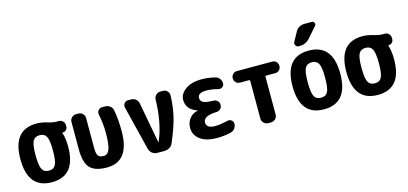

<svg xmlns="http://www.w3.org/2000/svg" viewBox="-66 -1234 3631 1707"><g transform="rotate(-15 1750.0 -380.5)"><path d="M183.1 -130.4Q201.2 -96.7 245.1 -96.7Q289.1 -96.7 307.1 -130.4Q325.2 -164.1 325.2 -260.3Q325.2 -356.4 307.1 -389.6Q289.1 -422.9 245.1 -422.9Q201.2 -422.9 183.1 -389.6Q165 -356.4 165 -260.3Q165 -164.1 183.1 -130.4ZM442.4 -500Q464.8 -500 480 -484.9Q495.1 -469.7 495.1 -447.3V-434.6Q495.1 -418 482.4 -405.3Q469.7 -392.6 453.1 -392.6H447.3Q446.3 -392.6 446.3 -391.6V-390.6Q447.3 -389.6 447.3 -388.7Q464.8 -335 464.8 -259.8Q464.8 9.8 245.1 9.8Q25.4 9.8 25.4 -260.3Q25.4 -530.3 245.1 -530.3Q290 -530.3 340.3 -515.1Q390.6 -500 424.8 -500Z M873 -519.5Q899.4 -519.5 919.4 -504.4Q939.5 -489.3 943.4 -463.9Q960 -379.9 960 -269.5Q960 10.7 750 9.8Q642.6 9.8 596.2 -39.6Q549.8 -88.9 549.8 -210V-462.9Q549.8 -486.3 566.9 -502.9Q584 -519.5 607.4 -519.5H627.9Q651.4 -519.5 668 -502.9Q684.6 -486.3 684.6 -462.9V-192.4Q684.6 -135.7 698.2 -116.2Q711.9 -96.7 750 -96.7Q786.1 -96.7 803.2 -139.6Q820.3 -182.6 820.3 -294.9Q820.3 -370.1 801.8 -464.8Q797.9 -486.3 811.5 -502.9Q825.2 -519.5 846.7 -519.5Z M1406.2 -519.5Q1430.7 -519.5 1446.8 -502.9Q1462.9 -486.3 1461.9 -462.9Q1459 -357.4 1437 -267.6Q1415 -177.7 1361.3 -51.8Q1352.5 -27.3 1329.6 -13.7Q1306.6 0 1281.2 0H1214.8Q1190.4 0 1170.4 -15.6Q1150.4 -31.2 1143.6 -54.7L1042 -464.8Q1037.1 -486.3 1050.8 -502.9Q1064.5 -519.5 1085 -519.5H1113.3Q1138.7 -519.5 1157.2 -503.9Q1175.8 -488.3 1179.7 -463.9L1249 -90.8Q1249 -89.8 1250 -89.8Q1252 -89.8 1252 -90.8Q1319.3 -241.2 1324.2 -462.9Q1325.2 -486.3 1342.3 -502.9Q1359.4 -519.5 1381.8 -519.5Z M1892.6 -114.3Q1912.1 -119.1 1928.7 -106.9Q1945.3 -94.7 1945.3 -75.2Q1945.3 -49.8 1930.7 -29.8Q1916 -9.8 1891.6 -4.9Q1828.1 9.8 1764.6 9.8Q1664.1 9.8 1609.4 -31.7Q1554.7 -73.2 1554.7 -139.6Q1554.7 -188.5 1585 -225.6Q1615.2 -262.7 1659.2 -268.6Q1660.2 -268.6 1660.2 -269.5Q1660.2 -271.5 1658.2 -272.5Q1560.5 -305.7 1559.6 -394.5Q1559.6 -449.2 1614.7 -489.7Q1669.9 -530.3 1764.6 -530.3Q1825.2 -530.3 1887.7 -514.6Q1912.1 -508.8 1926.3 -489.3Q1940.4 -469.7 1940.4 -445.3Q1940.4 -425.8 1923.8 -414.1Q1907.2 -402.3 1886.7 -407.2Q1827.1 -422.9 1780.3 -422.9Q1700.2 -422.9 1700.2 -375Q1700.2 -346.7 1725.6 -333.5Q1751 -320.3 1818.4 -319.3Q1840.8 -318.4 1855.5 -303.7Q1870.1 -289.1 1870.1 -267.1Q1870.1 -245.1 1855 -230.5Q1839.8 -215.8 1818.4 -214.8Q1695.3 -210.9 1695.3 -150.4Q1695.3 -97.7 1775.4 -96.7Q1824.2 -97.7 1892.6 -114.3Z M2412.1 -519.5Q2434.6 -519.5 2449.7 -504.4Q2464.8 -489.3 2464.8 -465.8Q2464.8 -443.4 2449.2 -428.2Q2433.6 -413.1 2412.1 -413.1H2329.1Q2320.3 -413.1 2320.3 -404.3V-56.6Q2320.3 -33.2 2303.2 -16.6Q2286.1 0 2262.7 0H2237.3Q2213.9 0 2196.8 -17.1Q2179.7 -34.2 2179.7 -56.6V-404.3Q2179.7 -413.1 2171.9 -413.1H2087.9Q2065.4 -413.1 2050.3 -428.7Q2035.2 -444.3 2035.2 -465.8Q2035.2 -489.3 2050.8 -504.4Q2066.4 -519.5 2087.9 -519.5Z M2688 -130.4Q2706.1 -96.7 2750 -96.7Q2793.9 -96.7 2812 -130.4Q2830.1 -164.1 2830.1 -260.3Q2830.1 -356.4 2812 -389.6Q2793.9 -422.9 2750 -422.9Q2706.1 -422.9 2688 -389.6Q2669.9 -356.4 2669.9 -260.3Q2669.9 -164.1 2688 -130.4ZM2530.3 -260.3Q2530.3 -530.3 2750 -530.3Q2969.7 -530.3 2969.7 -260.3Q2969.7 9.8 2750 9.8Q2530.3 9.8 2530.3 -260.3ZM2777.3 -769.5H2842.8Q2859.4 -769.5 2866.2 -754.9Q2873 -740.2 2862.3 -727.5L2778.3 -631.8Q2741.2 -589.8 2682.6 -589.8H2676.8Q2658.2 -589.8 2648.4 -606.4Q2638.7 -623 2648.4 -639.6L2692.4 -719.7Q2719.7 -769.5 2777.3 -769.5Z M3183.1 -130.4Q3201.2 -96.7 3245.1 -96.7Q3289.1 -96.7 3307.1 -130.4Q3325.2 -164.1 3325.2 -260.3Q3325.2 -356.4 3307.1 -389.6Q3289.1 -422.9 3245.1 -422.9Q3201.2 -422.9 3183.1 -389.6Q3165 -356.4 3165 -260.3Q3165 -164.1 3183.1 -130.4ZM3442.4 -500Q3464.8 -500 3480 -484.9Q3495.1 -469.7 3495.1 -447.3V-434.6Q3495.1 -418 3482.4 -405.3Q3469.7 -392.6 3453.1 -392.6H3447.3Q3446.3 -392.6 3446.3 -391.6V-390.6Q3447.3 -389.6 3447.3 -388.7Q3464.8 -335 3464.8 -259.8Q3464.8 9.8 3245.1 9.8Q3025.4 9.8 3025.4 -260.3Q3025.4 -530.3 3245.1 -530.3Q3290 -530.3 3340.3 -515.1Q3390.6 -500 3424.8 -500Z"/></g></svg>

Font: Rounded Mgen+ 1m bold
Style: Bold
Weight: 700
Designer: [Source Han Sans]
Ryoko NISHIZUKA  (kana & ideographs); Paul D. Hunt (Latin, Greek & Cyrillic); Wenlong ZHANG  (bopomofo
Version: Version 1.059.20150602